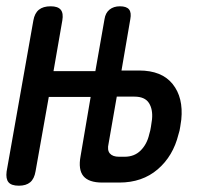

<svg xmlns="http://www.w3.org/2000/svg" viewBox="-38 -580 658 610"><path d="M250 -272H117L75 -36Q71 -12 58 -1Q45 10 22 10Q-2 10 -11 -1Q-20 -12 -17 -35L68 -515Q72 -538 85.5 -549Q99 -560 123 -560Q146 -560 155 -549Q164 -538 160 -515L132 -354H265L294 -519Q297 -539 310 -549.5Q323 -560 343 -560Q364 -560 372 -550Q380 -540 376 -519L348 -356H404Q476 -356 510.5 -313Q545 -270 538 -200Q536 -188 534.5 -176.5Q533 -165 529 -153Q512 -84 463 -42Q414 0 341 0H287Q244 0 227 -20.5Q210 -41 218 -84ZM333 -273 307 -124Q302 -103 311 -92.5Q320 -82 340 -82H358Q389 -82 409 -102Q429 -122 436 -153Q440 -166 441.5 -177Q443 -188 445 -201Q448 -233 435 -253Q422 -273 389 -273Z"/></svg>

Font: Maple Mono NL Medium
Style: Italic
Weight: 500
Italic angle: -10°
Monospace: yes
Designer: subframe7536
Version: Version 7.000